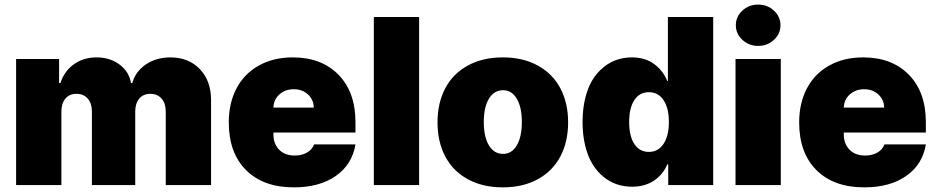

<svg xmlns="http://www.w3.org/2000/svg" viewBox="-20 -801 4057 831"><path d="M49.7 0V-545.5H235.8V-441.8H241.5Q258.5 -493.3 299.9 -522.9Q341.3 -552.6 397.7 -552.6Q455.6 -552.6 497 -522Q538.4 -491.5 546.9 -441.8H552.6Q566.4 -491.8 611.5 -522.2Q656.6 -552.6 717.3 -552.6Q796.2 -552.6 844.8 -502Q893.5 -451.3 893.5 -367.9V0H697.4V-318.2Q697.4 -353.7 679.3 -374.3Q661.2 -394.9 630.7 -394.9Q600.1 -394.9 582.7 -374.3Q565.3 -353.7 565.3 -318.2V0H377.8V-318.2Q377.8 -353.7 359.7 -374.3Q341.6 -394.9 311.1 -394.9Q280.5 -394.9 263.1 -374.3Q245.7 -353.7 245.7 -318.2V0Z M1251.4 9.9Q1120 9.9 1045.1 -64.6Q970.2 -139.2 970.2 -271.3Q970.2 -355.1 1003.9 -418.9Q1037.6 -482.6 1100.7 -517.6Q1163.7 -552.6 1247.2 -552.6Q1371.4 -552.6 1445 -477.5Q1518.5 -402.3 1518.5 -272.7V-227.3H1163.4V-218.8Q1163.4 -178.6 1188 -153.2Q1212.7 -127.8 1255.7 -127.8Q1286.2 -127.8 1308.6 -140.6Q1331 -153.4 1339.5 -176.1H1518.5Q1504.6 -89.8 1434.1 -40Q1363.6 9.9 1251.4 9.9ZM1163.4 -335.2H1338.1Q1337.4 -370 1312.7 -392.4Q1288 -414.8 1251.4 -414.8Q1214.8 -414.8 1189.5 -392.4Q1164.1 -370 1163.4 -335.2Z M1794 -727.3V0H1598V-727.3Z M2307.9 -25.4Q2243.6 9.9 2156.2 9.9Q2068.9 9.9 2004.6 -25.4Q1940.3 -60.7 1907 -124.1Q1873.6 -187.5 1873.6 -271.3Q1873.6 -355.1 1907 -418.5Q1940.3 -481.9 2004.6 -517.2Q2068.9 -552.6 2156.2 -552.6Q2243.6 -552.6 2307.9 -517.2Q2372.2 -481.9 2405.5 -418.5Q2438.9 -355.1 2438.9 -271.3Q2438.9 -187.5 2405.5 -124.1Q2372.2 -60.7 2307.9 -25.4ZM2157.7 -134.9Q2195 -134.9 2216.8 -171.9Q2238.6 -208.8 2238.6 -272.7Q2238.6 -336.6 2216.8 -373.6Q2195 -410.5 2157.7 -410.5Q2118.3 -410.5 2096.1 -373.8Q2073.9 -337 2073.9 -272.7Q2073.9 -208.5 2096.1 -171.7Q2118.3 -134.9 2157.7 -134.9Z M2715.9 7.1Q2680.4 7.1 2648.8 -3.7Q2617.2 -14.6 2590.2 -37.1Q2563.2 -59.7 2543.5 -92.3Q2523.8 -125 2512.6 -171.2Q2501.4 -217.3 2501.4 -272.7Q2501.4 -330.3 2513.3 -377.5Q2525.2 -424.7 2545.3 -456.7Q2565.3 -488.6 2592.9 -510.7Q2620.4 -532.7 2650.9 -542.6Q2681.5 -552.6 2714.5 -552.6Q2772 -552.6 2811.3 -523.8Q2850.5 -495 2867.9 -450.3H2870.7V-727.3H3066.8V0H2872.2V-89.5H2867.9Q2850.1 -45.8 2810.7 -19.4Q2771.3 7.1 2715.9 7.1ZM2875 -272.7Q2875 -333.5 2851.9 -367.7Q2828.8 -402 2788.4 -402Q2747.9 -402 2725.5 -367.7Q2703.1 -333.5 2703.1 -272.7Q2703.1 -212 2725.5 -177.7Q2747.9 -143.5 2788.4 -143.5Q2828.8 -143.5 2851.9 -178.3Q2875 -213.1 2875 -272.7Z M3163.4 0V-545.5H3359.4V0ZM3329.7 -628.6Q3301.5 -602.3 3261.4 -602.3Q3221.2 -602.3 3193 -628.6Q3164.8 -654.8 3164.8 -691.8Q3164.8 -728.7 3193 -755Q3221.2 -781.2 3261.4 -781.2Q3301.5 -781.2 3329.7 -755Q3358 -728.7 3358 -691.8Q3358 -654.8 3329.7 -628.6Z M3720.2 9.9Q3588.8 9.9 3513.8 -64.6Q3438.9 -139.2 3438.9 -271.3Q3438.9 -355.1 3472.7 -418.9Q3506.4 -482.6 3569.4 -517.6Q3632.5 -552.6 3715.9 -552.6Q3840.2 -552.6 3913.7 -477.5Q3987.2 -402.3 3987.2 -272.7V-227.3H3632.1V-218.8Q3632.1 -178.6 3656.8 -153.2Q3681.5 -127.8 3724.4 -127.8Q3755 -127.8 3777.3 -140.6Q3799.7 -153.4 3808.2 -176.1H3987.2Q3973.4 -89.8 3902.9 -40Q3832.4 9.9 3720.2 9.9ZM3632.1 -335.2H3806.8Q3806.1 -370 3781.4 -392.4Q3756.7 -414.8 3720.2 -414.8Q3683.6 -414.8 3658.2 -392.4Q3632.8 -370 3632.1 -335.2Z"/></svg>

Font: Karasuma Gothic
Style: Black
Weight: 900
Designer: Rasmus Andersson / Ryoko Nishizuka
Foundry: Genbu
Version: Version 1.00